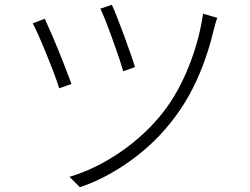

<svg xmlns="http://www.w3.org/2000/svg" viewBox="-20 -755 1040 798"><path d="M445 -735Q461 -701 495.5 -607.5Q530 -514 541 -476L492 -459Q480 -502 447 -593.5Q414 -685 397 -719ZM824 -698 883 -681Q878 -669 870 -637Q816 -410 703 -263Q629 -164 524.5 -88.5Q420 -13 312 23L269 -20Q379 -53 482.5 -124.5Q586 -196 660 -291Q721 -370 764.5 -478.5Q808 -587 824 -698ZM166 -677Q221 -558 277 -406L226 -388Q213 -432 173 -530Q133 -628 116 -658Z"/></svg>

Font: Noto Sans Korean Light
Style: Regular
Weight: 300
Designer: Ryoko NISHIZUKA  (kana & ideographs); Paul D. Hunt (Latin, Greek & Cyrillic); Wenlong ZHANG  (bopomofo); Sandoll Communi
Foundry: Adobe Systems Incorporated
Version: Version 1.000;PS 1;hotconv 1.0.78;makeotf.lib2.5.61930